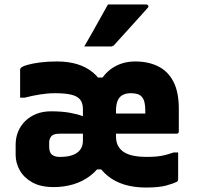

<svg xmlns="http://www.w3.org/2000/svg" viewBox="-20 -827 890 859"><path d="M235 -552Q285 -552 325 -540Q365 -528 395.5 -503Q426 -478 445 -440L408 -480H455L417 -440Q440 -495 484 -523.5Q528 -552 585 -552Q644 -552 688 -530Q732 -508 756 -461.5Q780 -415 780 -340Q780 -315 780 -290Q780 -265 780 -239Q780 -236 779 -233.5Q778 -231 775.5 -230Q773 -229 770 -229Q736 -229 702 -229Q668 -229 633.5 -229Q599 -229 565 -229Q531 -229 497 -229L442 -225V-319Q469 -319 492 -319Q515 -319 536.5 -319Q558 -319 580.5 -319Q603 -319 630 -319Q630 -321 630 -323Q630 -325 630 -327.5Q630 -330 630 -332Q630 -354 626.5 -369Q623 -384 615 -393Q608 -402 595.5 -406Q583 -410 566 -410Q542 -410 527 -401Q512 -392 505.5 -374.5Q499 -357 499 -332V-217Q499 -191 508.5 -174Q518 -157 535 -146Q553 -135 578.5 -130Q604 -125 634 -125Q662 -125 682 -127Q702 -129 719.5 -133.5Q737 -138 757 -145H777Q777 -115 777 -84.5Q777 -54 777 -24Q777 -22 776 -19Q775 -16 771 -14Q757 -6 724 3Q691 12 633 12Q580 12 537 -1Q494 -14 462 -40Q430 -66 410 -103L448 -69H398L439 -103Q417 -66 383.5 -40.5Q350 -15 308.5 -2.5Q267 10 220 10Q162 10 124.5 -11Q87 -32 68.5 -65Q50 -98 50 -134V-180Q50 -211 61 -238Q72 -265 93 -285.5Q114 -306 143 -317.5Q172 -329 208 -329Q257 -329 292.5 -322.5Q328 -316 351 -307Q374 -298 383 -290H412V-229Q380 -229 348.5 -229Q317 -229 291.5 -229Q266 -229 251 -229Q232 -229 223.5 -226Q215 -223 210 -218Q206 -213 203 -206Q200 -199 200 -191V-171Q200 -145 212.5 -135Q225 -125 247 -125H250Q283 -125 305.5 -133.5Q328 -142 339.5 -158Q351 -174 351 -198V-338Q351 -366 338.5 -381.5Q326 -397 298.5 -403.5Q271 -410 227 -410Q194 -410 159.5 -404.5Q125 -399 90 -390H70Q70 -422 70 -453Q70 -484 70 -515Q70 -517 71 -519.5Q72 -522 73 -523Q80 -530 102 -536.5Q124 -543 158 -547.5Q192 -552 235 -552ZM463 -807Q510 -807 549 -807Q588 -807 634 -807Q640 -807 643 -802Q646 -797 641 -792Q616 -764 593 -738.5Q570 -713 546 -686.5Q522 -660 492 -627Q490 -624 485.5 -621.5Q481 -619 475 -619Q443 -619 414.5 -619Q386 -619 357 -619Q375 -650 392.5 -681Q410 -712 427.5 -743.5Q445 -775 463 -807Z"/></svg>

Font: Recursive ExtraBold
Style: Regular
Weight: 800
Version: Version 1.085